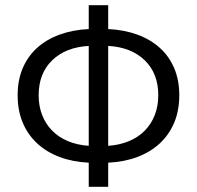

<svg xmlns="http://www.w3.org/2000/svg" viewBox="-20 -698 759 740"><path d="M590 -331Q590 -415 538 -465.5Q486 -516 397 -521V-136Q441 -139 477 -154Q513 -169 538 -194.5Q563 -220 576.5 -254.5Q590 -289 590 -331ZM129 -331Q129 -289 142.5 -254.5Q156 -220 181 -194.5Q206 -169 242 -154Q278 -139 322 -136V-521Q233 -516 181 -465.5Q129 -415 129 -331ZM322 22V-71Q260 -74 209.5 -93Q159 -112 123 -145.5Q87 -179 67.5 -225.5Q48 -272 48 -331Q48 -389 67.5 -435Q87 -481 123 -513.5Q159 -546 209.5 -564.5Q260 -583 322 -586V-678H397V-586Q459 -583 509.5 -564.5Q560 -546 596 -513.5Q632 -481 651.5 -435Q671 -389 671 -331Q671 -272 651.5 -225.5Q632 -179 596 -145.5Q560 -112 509.5 -93Q459 -74 397 -71V22Z"/></svg>

Font: Matigon Symbol
Style: Regular
Weight: 400
Designer: Paul D. Hunt
Foundry: Adobe Systems Incorporated
Version: Version 2.021;PS 2.000;hotconv 1.0.86;makeotf.lib2.5.63406